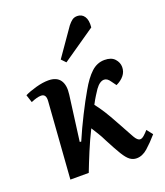

<svg xmlns="http://www.w3.org/2000/svg" viewBox="-146 -889 863 1002"><g transform="rotate(-20 285.5 -388.0)"><path d="M189 -168 197 -167Q224 -230 257.5 -296.5Q291 -363 318 -409Q350 -466 382.5 -496Q415 -526 456 -526Q494 -526 512.5 -505.5Q531 -485 531 -460Q531 -434 515 -414Q499 -394 471 -381L452 -407Q437 -430 419 -430Q395 -430 371 -397Q363 -385 351.5 -367Q340 -349 327 -324Q348 -297 366 -268.5Q384 -240 409 -194Q446 -126 461 -99.5Q476 -73 491 -73Q501 -73 513.5 -84Q526 -95 537 -108L563 -75Q531 -38 501.5 -12Q472 14 440 14Q420 14 403.5 2Q387 -10 368 -41Q349 -72 320 -128Q307 -155 294.5 -175Q282 -195 270 -214Q243 -160 219.5 -103.5Q196 -47 178 0H76L107 -425Q110 -464 81 -464Q70 -464 55.5 -460Q41 -456 25 -449L11 -492Q37 -505 75 -515.5Q113 -526 144 -526Q190 -526 209.5 -498Q229 -470 222 -419ZM349 -758Q361 -773 372.5 -781.5Q384 -790 401 -790Q426 -790 440 -769.5Q454 -749 450 -709L266 -582L243 -606Z"/></g></svg>

Font: Literata 36pt SemiBold
Style: Italic
Weight: 600
Italic angle: -2°
Designer: Latin by Veronika Burian and Jose Scaglione. Greek by Irene Vlachou. Cyrillic by Vera Evstafieva
Foundry: TypeTogether
Version: Version 3.002